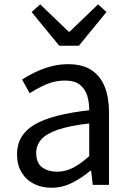

<svg xmlns="http://www.w3.org/2000/svg" viewBox="-20 -853 603 886"><path d="M217.2 13.4Q171.9 13.4 136.1 -4.9Q100.2 -23.2 79.4 -57.9Q58.6 -92.5 58.6 -141.3Q58.6 -230.1 138.5 -277.5Q218.3 -325 391.7 -344.2Q392.1 -379.4 382.8 -410.5Q373.5 -441.7 349.2 -461.5Q324.9 -481.3 280 -481.3Q232.6 -481.3 191.1 -462.8Q149.7 -444.3 117 -422.7L81.9 -486Q107 -502.3 139.8 -518.5Q172.6 -534.7 211.9 -545.7Q251.1 -556.8 294.5 -556.8Q361.2 -556.8 402.8 -529.1Q444.3 -501.4 463.7 -451.5Q483.1 -401.6 483.1 -334V0H408.2L400.5 -64.9H396.7Q358.6 -32.7 313.3 -9.7Q267.9 13.4 217.2 13.4ZM242.8 -60.6Q282 -60.6 317.3 -79Q352.5 -97.4 391.7 -132.4V-283.2Q300.7 -273.1 246.8 -254.3Q193 -235.5 170 -209.1Q147.1 -182.6 147.1 -147.4Q147.1 -100.4 174.9 -80.5Q202.6 -60.6 242.8 -60.6ZM253.2 -642.1 126 -797.4 165.3 -833 297.1 -706.6H301.1L432.7 -833L471.2 -797.4L344 -642.1Z"/></svg>

Font: Shanggu Sans SC VF
Style: Regular
Weight: 250
Designer: GuiWonder
Version: Version 1.021